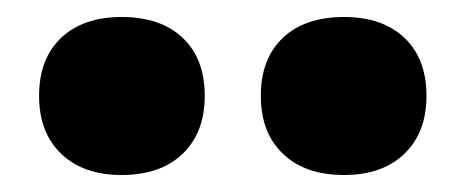

<svg xmlns="http://www.w3.org/2000/svg" viewBox="-20 -778 548 226"><path d="M123 -572Q78 -572 52 -597Q26 -622 26 -665Q26 -709 52 -733.5Q78 -758 123 -758Q169 -758 195 -733.5Q221 -709 221 -665Q221 -622 195 -597Q169 -572 123 -572ZM385 -572Q339 -572 313 -597Q287 -622 287 -665Q287 -709 313 -733.5Q339 -758 385 -758Q430 -758 456 -733.5Q482 -709 482 -665Q482 -622 456 -597Q430 -572 385 -572Z"/></svg>

Font: M PLUS 2 Thin ExtraBold
Style: Regular
Weight: 800
Version: Version 1.001